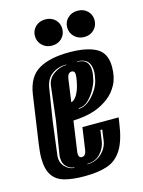

<svg xmlns="http://www.w3.org/2000/svg" viewBox="-105 -724 597 799"><g transform="rotate(-15 193.5 -324.5)"><path d="M159 12Q108 12 73.5 2.5Q39 -7 21.5 -33.5Q4 -60 4 -109Q4 -122 5.5 -136Q7 -150 9 -166L39 -373Q50 -447 98.5 -475Q147 -503 230 -503Q305 -503 346 -480.5Q387 -458 387 -399Q387 -354 370.5 -323Q354 -292 327.5 -272Q301 -252 271 -241Q249 -233 224.5 -229Q200 -225 174 -224L156 -98Q155 -95 155 -92Q155 -89 155 -86Q155 -68 169 -68Q177 -68 182.5 -74.5Q188 -81 190 -98L203 -188H359L356 -167Q346 -93 322 -54Q298 -15 258.5 -1.5Q219 12 159 12ZM208 -265Q230 -265 250 -280.5Q270 -296 285 -318.5Q300 -341 305 -363Q307 -374 308.5 -383Q310 -392 310 -400Q310 -458 252 -458V-456Q303 -456 303 -405Q303 -388 297 -364Q294 -350 281.5 -327Q269 -304 250.5 -286Q232 -268 209 -268ZM127 -33V-35Q111 -35 95.5 -49Q80 -63 80 -89Q80 -92 80 -95Q80 -98 81 -102L104 -245L121 -389Q125 -419 151 -437Q177 -455 205 -455V-457Q170 -457 144 -438.5Q118 -420 112 -383L90 -245L72 -103Q68 -72 86.5 -52.5Q105 -33 127 -33ZM185 -300Q194 -301 204 -313Q212 -322 219.5 -341Q227 -360 232 -393Q232 -397 232.5 -400Q233 -403 233 -405Q233 -411 231 -417Q227 -423 219 -423Q211 -423 205.5 -416.5Q200 -410 198 -393ZM183 -33Q219 -33 244.5 -56.5Q270 -80 274 -113L280 -157H272L266 -113Q262 -82 240 -58.5Q218 -35 183 -35ZM169 -548Q144 -548 127 -564.5Q110 -581 110 -605Q110 -629 127 -645Q144 -661 169 -661Q195 -661 211.5 -645Q228 -629 228 -605Q228 -581 211.5 -564.5Q195 -548 169 -548ZM308 -548Q283 -548 266 -564.5Q249 -581 249 -605Q249 -629 266 -645Q283 -661 308 -661Q334 -661 350.5 -645Q367 -629 367 -605Q367 -581 350.5 -564.5Q334 -548 308 -548Z"/></g></svg>

Font: Alumni Sans Inline One
Style: Italic
Weight: 400
Italic angle: -8°
Designer: Robert E. Leuschke
Foundry: Robert E. Leuschke
Version: Version 1.100; ttfautohint (v1.8.3)